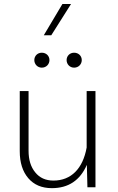

<svg xmlns="http://www.w3.org/2000/svg" viewBox="-20 -954 603 978"><path d="M203.1 -774.4H241.2L341.8 -933.6H297.9ZM154.8 -647.9C154.8 -627 170.9 -609.4 192.9 -609.4C215.8 -609.4 231.9 -627 231.9 -647.9C231.9 -668.9 215.8 -685.5 192.9 -685.5C170.9 -685.5 154.8 -668.9 154.8 -647.9ZM319.3 -647.9C319.3 -627 335.4 -609.4 357.4 -609.4C380.4 -609.4 396.5 -627 396.5 -647.9C396.5 -668.9 380.4 -685.5 357.4 -685.5C335.4 -685.5 319.3 -668.9 319.3 -647.9ZM80.6 -183.6C80.6 -126 95.2 -80.1 124 -46.4C152.8 -12.7 192.9 4.4 244.1 4.4C328.6 4.4 387.7 -35.2 422.4 -114.3L425.3 0H466.3V-490.2H421.4V-202.6C402.3 -95.2 342.3 -34.2 252.4 -34.2C212.9 -34.2 182.1 -47.9 159.7 -75.7C136.7 -103.5 125.5 -140.1 125.5 -186.5V-490.2H80.6Z"/></svg>

Font: Estedad ExtraLight
Style: Regular
Weight: 200
Designer: Amin Abedi
Version: Version 7.3